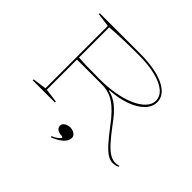

<svg xmlns="http://www.w3.org/2000/svg" viewBox="-200 -968 1433 1433"><g transform="rotate(45 517.0 -251.5)"><path d="M957 15Q931 15 902.5 -2.5Q874 -20 837 -61Q800 -102 748 -171Q679 -264 619.5 -303.5Q560 -343 487 -343H224V-25L334 -10V0H100V-10L209 -25V-683L100 -698V-708H525Q632 -708 710 -688Q788 -668 830.5 -630.5Q873 -593 873 -542Q873 -492 833 -451Q793 -410 721.5 -384Q650 -358 557 -352V-347Q583 -342 607.5 -330Q632 -318 656.5 -298.5Q681 -279 706.5 -249.5Q732 -220 761 -180Q811 -113 847.5 -73.5Q884 -34 913.5 -17Q943 0 972 0Q990 0 1009 -6V4Q1000 8 991 10.5Q982 13 973.5 14Q965 15 957 15ZM449 -359Q535 -359 609 -372.5Q683 -386 739 -411Q795 -436 826.5 -469.5Q858 -503 858 -542Q858 -589 817.5 -622.5Q777 -656 702.5 -674.5Q628 -693 525 -693Q431 -693 356 -690.5Q281 -688 224 -683V-365Q257 -362 313.5 -360.5Q370 -359 449 -359ZM497 205 493 196Q507 190 519.5 183Q532 176 542.5 167Q553 158 559 149L549 140H545Q526 140 512 134.5Q498 129 490.5 119Q483 109 483 96Q483 81 493 70.5Q503 60 518 55Q533 50 548 50Q563 50 577.5 55.5Q592 61 601.5 71.5Q611 82 611 98Q611 114 602.5 129.5Q594 145 578.5 158.5Q563 172 542.5 183.5Q522 195 497 205Z"/></g></svg>

Font: Kalnia Expanded Thin
Style: Regular
Weight: 250
Width: 7
Designer: Frida Medrano
Foundry: Frida Medrano
Version: Version 1.105